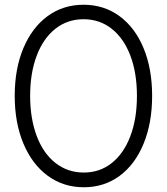

<svg xmlns="http://www.w3.org/2000/svg" viewBox="-20 -777 703 809"><path d="M42 -373Q42 -487 78.5 -574Q115 -661 180.5 -709Q246 -757 332 -757Q418 -757 483.5 -709Q549 -661 585 -574Q621 -487 621 -373Q621 -259 585 -171.5Q549 -84 484 -36Q419 12 333 12Q247 12 181 -36.5Q115 -85 78.5 -172.5Q42 -260 42 -373ZM333 -50Q401 -50 451.5 -90.5Q502 -131 529.5 -204Q557 -277 557 -373Q557 -469 529.5 -542Q502 -615 451 -655.5Q400 -696 332 -696Q264 -696 213 -655.5Q162 -615 134.5 -542Q107 -469 107 -373Q107 -278 134.5 -204.5Q162 -131 213.5 -90.5Q265 -50 333 -50Z"/></svg>

Font: BLUETTI 2.0 Extralight
Style: Roman
Weight: 200
Designer: Stijn de Vries
Foundry: tokotype
Version: Version 2.005;October 31, 2023;FontCreator 14.0.0.2814 64-bi